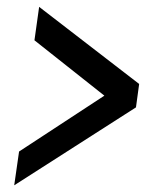

<svg xmlns="http://www.w3.org/2000/svg" viewBox="-20 -554 473 574"><path d="M22.5 0 37 -101 292 -268 83 -433.5 97 -533.5 396 -303 386.5 -233Z"/></svg>

Font: Mohave Light Medium
Style: Italic
Weight: 500
Italic angle: -8°
Version: Version 2.003